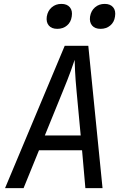

<svg xmlns="http://www.w3.org/2000/svg" viewBox="-20 -965 640 985"><path d="M6 0 312 -730H433L506 0H418L401 -194H180L101 0ZM210 -270H394L373 -495Q367 -559 365 -602Q363 -645 363 -658Q359 -645 343.5 -602Q328 -559 302 -496ZM496 -817Q467 -817 452.5 -834Q438 -851 442 -880Q447 -910 467.5 -927.5Q488 -945 517 -945Q546 -945 560.5 -927.5Q575 -910 570 -880Q566 -851 545.5 -834Q525 -817 496 -817ZM274 -817Q245 -817 230.5 -834Q216 -851 220 -880Q225 -910 245.5 -927.5Q266 -945 295 -945Q324 -945 338.5 -927.5Q353 -910 348 -880Q344 -851 323.5 -834Q303 -817 274 -817Z"/></svg>

Font: JetBrains Mono NL
Style: Italic
Weight: 400
Italic angle: -9°
Monospace: yes
Designer: Philipp Nurullin, Konstantin Bulenkov
Foundry: JetBrains
Version: Version 2.305; ttfautohint (v1.8.4.7-5d5b)